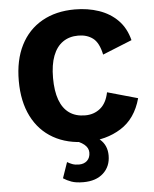

<svg xmlns="http://www.w3.org/2000/svg" viewBox="-59 -719 787 983"><g transform="rotate(-5 334.5 -227.5)"><path d="M646 -189Q618 -86 541.5 -38Q465 10 363 10Q265 10 193.5 -30.5Q122 -71 83.5 -147.5Q45 -224 45 -330Q45 -437 83.5 -513Q122 -589 193.5 -629.5Q265 -670 362 -670Q429 -670 486 -650.5Q543 -631 582.5 -591Q622 -551 638 -488L487 -427Q474 -489 443.5 -512Q413 -535 368 -535Q322 -535 289 -512Q256 -489 238.5 -443.5Q221 -398 221 -330Q221 -263 237.5 -217.5Q254 -172 287 -148.5Q320 -125 369 -125Q414 -125 446.5 -151.5Q479 -178 490 -233ZM277 -10 318 -37Q396 -26 433 5.5Q470 37 470 90Q470 146 432.5 180.5Q395 215 330 215Q292 215 268.5 206.5Q245 198 227 186L255 105Q266 112 280.5 117.5Q295 123 315 123Q341 123 357 108Q373 93 373 66Q373 43 352 25Q331 7 277 -10Z"/></g></svg>

Font: Kantumruy Pro
Style: Bold
Weight: 700
Version: Version 1.002